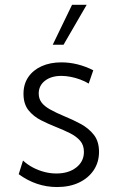

<svg xmlns="http://www.w3.org/2000/svg" viewBox="-20 -752 470 782"><path d="M238.8 -569.8H194.8L273.4 -732.4H333ZM56.2 -42.5 73.7 -98.1Q91.8 -81.5 114 -69.8Q136.2 -58.1 160.4 -51.8Q184.6 -45.4 209.5 -45.4Q259.3 -45.4 290.5 -69.8Q321.8 -94.2 321.8 -133.3Q321.8 -161.1 306.2 -179Q290.5 -196.8 265.1 -209.5Q239.7 -222.2 211.4 -233.4Q178.7 -246.1 147.5 -262Q116.2 -277.8 95.9 -303.2Q75.7 -328.6 75.7 -370.1Q75.7 -409.2 95 -437.7Q114.3 -466.3 149.2 -482.2Q184.1 -498 230 -498Q295.9 -498 359.9 -465.8L341.3 -411.6Q326.2 -420.9 307.1 -428Q288.1 -435.1 268.1 -439Q248 -442.9 230 -442.9Q188.5 -442.9 163.1 -423.1Q137.7 -403.3 137.7 -371.1Q137.7 -350.1 149.2 -334.7Q160.6 -319.3 184.1 -306.2Q207.5 -293 242.7 -278.3Q276.4 -264.6 308.6 -247.3Q340.8 -230 362.1 -203.1Q383.3 -176.3 383.3 -133.3Q383.3 -91.3 361.6 -58.8Q339.8 -26.4 301.5 -8.3Q263.2 9.8 212.4 9.8Q127.9 9.8 56.2 -42.5Z"/></svg>

Font: Kumbh Sans Light
Style: Regular
Weight: 300
Version: Version 1.004